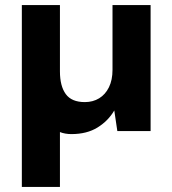

<svg xmlns="http://www.w3.org/2000/svg" viewBox="-20 -516 679 756"><path d="M66 220V-496H216V-235Q216 -177 239 -145.5Q262 -114 314 -114Q346 -114 370.5 -129Q395 -144 409 -172.5Q423 -201 423 -241V-496H573V0H442L430 -81Q406 -40 364 -14Q322 12 261 12Q249 12 237.5 10Q226 8 216 4V220Z"/></svg>

Font: DM Sans 12pt Black
Style: Regular
Weight: 900
Version: Version 4.004;gftools[0.9.30]